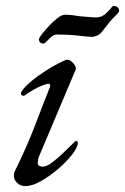

<svg xmlns="http://www.w3.org/2000/svg" viewBox="-20 -617 424 651"><path d="M66 14Q49 14 38 3Q27 -8 27 -20Q27 -24 27.5 -28Q28 -32 30 -36Q71 -119 99 -192.5Q127 -266 149 -321Q153 -333 144 -333Q139 -333 124.5 -327.5Q110 -322 94 -313Q78 -304 66 -295Q61 -291 56 -293Q51 -295 51 -300Q51 -305 58.5 -314.5Q66 -324 79.5 -336Q93 -348 112 -361.5Q131 -375 153.5 -388.5Q176 -402 201 -413Q210 -417 219 -411Q228 -405 233.5 -396Q239 -387 237 -382L115 -93Q111 -85 109.5 -77.5Q108 -70 108 -64Q108 -57 113.5 -54.5Q119 -52 124 -52Q138 -52 156 -65.5Q174 -79 194.5 -98.5Q215 -118 234 -137Q236 -139 238 -139Q240 -139 242 -137.5Q244 -136 244 -134Q244 -118 225 -93.5Q206 -69 177.5 -44.5Q149 -20 119 -3Q89 14 66 14ZM128 -469Q121 -469 116.5 -473Q112 -477 112 -484Q112 -488 122 -501Q132 -514 146.5 -529.5Q161 -545 175.5 -556Q190 -567 199 -567Q216 -567 226 -565.5Q236 -564 250 -562Q267 -561 280 -559.5Q293 -558 306 -558Q326 -558 341 -573Q352 -584 357 -590.5Q362 -597 365 -597Q373 -597 378.5 -592.5Q384 -588 384 -580Q384 -577 378.5 -571Q373 -565 366 -558Q354 -546 343.5 -532Q333 -518 323 -506Q317 -499 307 -495.5Q297 -492 294 -492Q288 -492 275.5 -493Q263 -494 246.5 -496Q230 -498 211.5 -499Q193 -500 175 -500Q163 -500 155 -493Q147 -486 139 -477.5Q131 -469 128 -469Z"/></svg>

Font: EB Garamond
Style: Italic
Weight: 400
Italic angle: -17.2°
Designer: Georg Duffner and Octavio Pardo
Foundry: Georg Duffner
Version: Version 1.001